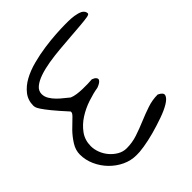

<svg xmlns="http://www.w3.org/2000/svg" viewBox="-101 -702 906 906"><g transform="rotate(45 351.5 -249.0)"><path d="M324.2 -113.3Q323.2 -113.3 322.8 -113.3Q322.3 -113.3 321.3 -113.3H319.3Q276.4 -74.2 250 -52.7Q223.6 -31.2 208 -21Q192.4 -10.7 185.5 -9.3Q178.7 -7.8 175.8 -7.8Q138.7 -7.8 111.8 -28.8Q85 -49.8 66.9 -83Q48.8 -116.2 37.6 -158.7Q26.4 -201.2 20.5 -243.2Q14.6 -285.2 12.2 -322.3Q9.8 -359.4 9.8 -384.8Q9.8 -387.7 9.8 -405.8Q9.8 -423.8 12.7 -444.3Q15.6 -464.8 23.4 -481.4Q33.2 -498 48.8 -498Q55.7 -498 58.6 -479.5Q61.5 -460.9 64 -431.6Q66.4 -402.3 69.3 -364.3Q72.3 -326.2 75.7 -286.1Q79.1 -246.1 85.4 -208Q91.8 -169.9 102.1 -140.1Q112.3 -110.4 127.4 -92.3Q142.6 -74.2 164.1 -74.2Q181.6 -74.2 197.8 -84Q213.9 -93.8 227.5 -107.4Q241.2 -121.1 252.4 -135.7Q263.7 -150.4 272.5 -160.2Q278.3 -173.8 280.8 -191.4Q283.2 -209 283.7 -227.5Q284.2 -246.1 283.7 -262.7Q283.2 -279.3 282.2 -291Q287.1 -304.7 293.9 -310.1Q300.8 -315.4 306.6 -313.5Q312.5 -311.5 318.4 -303.2Q324.2 -294.9 329.1 -281.2Q334 -250 346.7 -211.9Q359.4 -173.8 380.4 -141.1Q401.4 -108.4 431.6 -86.4Q461.9 -64.5 502 -64.5Q523.4 -64.5 546.4 -73.2Q569.3 -82 587.4 -97.7Q605.5 -113.3 617.2 -133.8Q628.9 -154.3 628.9 -177.7Q628.9 -214.8 617.2 -250Q605.5 -285.2 590.8 -319.8Q576.2 -354.5 564.5 -389.2Q552.7 -423.8 552.7 -460Q565.4 -487.3 580.6 -482.9Q595.7 -478.5 610.8 -454.1Q626 -429.7 639.6 -391.1Q653.3 -352.5 664.1 -313Q674.8 -273.4 680.2 -238.8Q685.5 -204.1 684.6 -187.5Q684.6 -150.4 668.9 -117.2Q653.3 -84 626.5 -57.6Q599.6 -31.2 564.9 -15.6Q530.3 0 493.2 0Q463.9 0 436 -17.6Q408.2 -35.2 386.2 -56.6Q364.3 -78.1 348.1 -95.7Q332 -113.3 324.2 -113.3Z"/></g></svg>

Font: Indie Flower
Style: Regular
Weight: 400
Designer: Kimberly Geswein
Foundry: Kimberly Geswein
Version: Version 1.001 2010